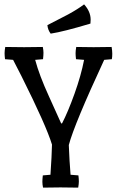

<svg xmlns="http://www.w3.org/2000/svg" viewBox="-20 -858 535 879"><path d="M328 -587Q326 -603 326 -614.5Q326 -626 329 -643Q361 -642 408.5 -642Q456 -642 491 -643Q494 -626 494 -611.5Q494 -597 492 -587L457 -584Q320 -289 295 -194Q298 -118 303 -58L339 -55Q341 -39 341 -27.5Q341 -16 338 1Q303 0 257 0Q211 0 177 1Q174 -14 174 -25.5Q174 -37 176 -55L211 -58Q217 -145 218 -196Q192 -282 78 -510Q46 -572 40 -584L3 -587Q1 -603 1 -614.5Q1 -626 4 -643Q39 -642 90.5 -642Q142 -642 176 -643Q179 -628 179 -616.5Q179 -605 177 -587L141 -584Q160 -513 204 -417Q248 -321 260 -293H264Q291 -345 321 -428.5Q351 -512 365 -584ZM395 -768Q395 -756 394 -750Q271 -713 212 -704Q199 -721 197 -743Q218 -754 247.5 -769Q277 -784 292 -792Q336 -816 365 -838Q395 -805 395 -768Z"/></svg>

Font: Port Lligat Slab
Style: Regular
Weight: 400
Designer: Dario Muhafara, Eduardo Rodriguez Tunni
Foundry: Tipo
Version: Version 1.002